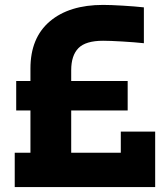

<svg xmlns="http://www.w3.org/2000/svg" viewBox="-20 -762 680 782"><path d="M400 -742Q430 -742 480 -739Q530 -736 566 -732V-586Q529 -590 478 -593Q427 -596 400 -596Q329 -596 299.5 -566Q270 -536 270 -476V-432H500V-312H270V-140H472V-226H612V0H40V-140H104V-312H46V-432H104V-483Q104 -608 183 -675Q262 -742 400 -742Z"/></svg>

Font: Sora-SIA ExtraBold
Style: Regular
Weight: 800
Designer: Jonathan Barnbrook, Julián Moncada
Foundry: Barnbrook Fonts
Version: Version 2.000